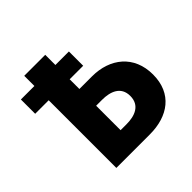

<svg xmlns="http://www.w3.org/2000/svg" viewBox="-201 -1021 1216 1216"><g transform="rotate(-45 407.5 -412.5)"><path d="M364.5 -369H417.5C491.5 -369 561.5 -344 561.5 -260C561.5 -175 491.5 -150 417.5 -150H364.5ZM55.5 -734V-606H176.5V0H477.5C638.5 0 759.5 -83 759.5 -254C759.5 -424 638.5 -519 477.5 -519H364.5V-606H485.5V-734H364.5V-825H176.5V-734Z"/></g></svg>

Font: Sztylet
Style: Bd
Weight: 700
Foundry: Cannot Into Space Fonts, PlusOne Fonts
Version: Version 0.12